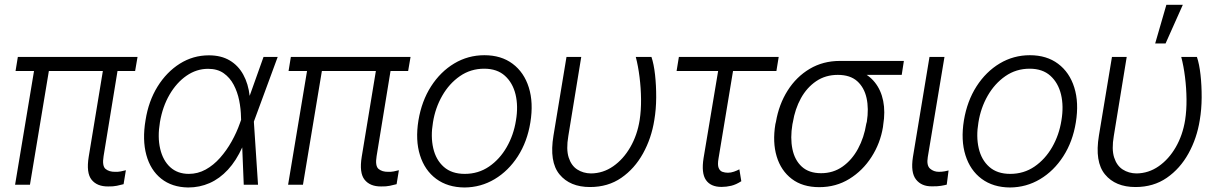

<svg xmlns="http://www.w3.org/2000/svg" viewBox="-20 -789 5211 820"><path d="M567.4 -545.9 557.1 -485.8H46.4L56.2 -545.9ZM198.7 -545.9 107.9 0H44.4L135.3 -545.9ZM429.2 -545.9H491.7L422.4 -122.1Q415.5 -80.1 430.9 -67.4Q446.3 -54.7 472.2 -55.2Q483.9 -54.7 495.6 -56.9Q507.3 -59.1 517.6 -62L507.8 -2.4Q495.1 1 479 4.4Q462.9 7.8 441.9 7.3Q394.5 7.8 371.1 -21.5Q347.7 -50.8 358.9 -119.6Z M783.7 11.7Q714.4 10.7 668.5 -25.9Q622.6 -62.5 605 -127.2Q587.4 -191.9 601.6 -275.9Q614.3 -356.9 652.8 -419.2Q691.4 -481.4 748 -517.1Q804.7 -552.7 872.1 -552.7Q924.3 -552.7 960.9 -531Q997.6 -509.3 1019 -470.2Q1040.5 -431.2 1046.4 -378.4L1071.3 -380.4L1064 -272.5L1082 0H1021L1009.3 -287.6Q1008.8 -323.7 1001.5 -360.1Q994.1 -396.5 978 -427Q961.9 -457.5 935.3 -476.3Q908.7 -495.1 868.7 -495.1Q819.3 -495.1 776.6 -465.6Q733.9 -436 704.1 -384.8Q674.3 -333.5 663.1 -267.6Q652.3 -203.6 664.1 -153.6Q675.8 -103.5 707 -75Q738.3 -46.4 786.6 -46.4Q824.7 -46.4 858.4 -64.9Q892.1 -83.5 919.9 -115Q947.8 -146.5 969.2 -184.8Q990.7 -223.1 1004.4 -262.2L1105.5 -545.9H1166L1064.9 -271.5L1035.2 -162.6L1015.1 -160.6Q988.8 -102.5 953.4 -64.2Q918 -25.9 875.2 -7.1Q832.5 11.7 783.7 11.7Z M1733.4 -545.9 1723.1 -485.8H1212.4L1222.2 -545.9ZM1364.7 -545.9 1273.9 0H1210.4L1301.3 -545.9ZM1595.2 -545.9H1657.7L1588.4 -122.1Q1581.5 -80.1 1596.9 -67.4Q1612.3 -54.7 1638.2 -55.2Q1649.9 -54.7 1661.6 -56.9Q1673.3 -59.1 1683.6 -62L1673.8 -2.4Q1661.1 1 1645 4.4Q1628.9 7.8 1607.9 7.3Q1560.5 7.8 1537.1 -21.5Q1513.7 -50.8 1524.9 -119.6Z M1963.9 11.7Q1892.1 11.2 1843 -25.1Q1793.9 -61.5 1773.7 -126Q1753.4 -190.4 1767.1 -274.9Q1780.8 -357.4 1821 -420.2Q1861.3 -482.9 1920.2 -518.1Q1979 -553.2 2048.8 -553.2Q2120.6 -553.2 2169.4 -516.6Q2218.3 -480 2238.5 -415.3Q2258.8 -350.6 2245.1 -266.1Q2231.9 -184.1 2191.7 -121.6Q2151.4 -59.1 2092.5 -23.9Q2033.7 11.2 1963.9 11.7ZM1964.8 -46.4Q2022.9 -46.4 2068.6 -77.6Q2114.3 -108.9 2144 -160.6Q2173.8 -212.4 2183.6 -274.9Q2193.8 -335.4 2181.9 -385.3Q2169.9 -435.1 2136.5 -465.3Q2103 -495.6 2047.9 -495.6Q1990.2 -495.6 1944.3 -463.9Q1898.4 -432.1 1868.7 -380.1Q1838.9 -328.1 1829.1 -266.1Q1818.8 -206.1 1830.3 -156Q1841.8 -106 1875.5 -76.2Q1909.2 -46.4 1964.8 -46.4Z M2399.4 -545.9H2462.4L2407.2 -208Q2397.5 -151.4 2408.7 -116.5Q2419.9 -81.5 2445.3 -65.2Q2470.7 -48.8 2503.9 -48.3Q2555.7 -48.8 2598.9 -78.9Q2642.1 -108.9 2671.9 -160.4Q2701.7 -211.9 2711.9 -276.4Q2718.3 -317.9 2717.8 -365.2Q2717.3 -412.6 2711.4 -459.7Q2705.6 -506.8 2695.3 -545.9H2762.2Q2772.5 -515.6 2777.6 -469.7Q2782.7 -423.8 2782.5 -372.8Q2782.2 -321.8 2774.4 -275.9Q2762.2 -198.7 2726.3 -133.8Q2690.4 -68.8 2633.5 -29.5Q2576.7 9.8 2500 9.8Q2414.1 9.8 2369.6 -44.2Q2325.2 -98.1 2343.8 -210Z M3305.7 -545.9 3295.9 -485.8H2869.6L2879.4 -545.9ZM3057.1 -545.9H3120.6L3048.8 -112.8Q3043.9 -85.4 3049.1 -72.3Q3054.2 -59.1 3065.2 -55.2Q3076.2 -51.3 3088.9 -51.3Q3101.6 -51.3 3114.7 -55.9Q3127.9 -60.5 3137.7 -65.9L3146 -15.1Q3123.5 -0.5 3102.8 4.4Q3082 9.3 3061.5 9.3Q3015.1 9.3 2994.9 -20.3Q2974.6 -49.8 2984.9 -114.3Z M3291.5 -258.8 3293.9 -268.6Q3306.6 -343.3 3343.8 -402.1Q3380.9 -460.9 3438 -494.9Q3495.1 -528.8 3566.9 -528.8Q3580.6 -527.3 3591.1 -520.3Q3601.6 -513.2 3614.5 -504.2Q3627.4 -495.1 3647 -486.8Q3689.5 -470.7 3716.1 -437.5Q3742.7 -404.3 3752 -357.9Q3761.2 -311.5 3752 -255.4L3751 -246.6Q3739.7 -177.2 3702.1 -118.7Q3664.6 -60.1 3607.4 -24.9Q3550.3 10.3 3479 10.3Q3407.7 10.3 3361.6 -24.9Q3315.4 -60.1 3297.1 -120.8Q3278.8 -181.6 3291.5 -258.8ZM3366.2 -267.1 3364.3 -258.3Q3354.5 -199.7 3364.3 -152.3Q3374 -105 3404.5 -77.1Q3435.1 -49.3 3486.8 -49.3Q3538.6 -49.3 3578.6 -77.6Q3618.7 -106 3644.5 -153.8Q3670.4 -201.7 3679.7 -260.3L3682.1 -269Q3690.9 -325.2 3680.9 -370.4Q3670.9 -415.5 3640.9 -442.4Q3610.8 -469.2 3558.1 -469.2Q3505.4 -469.2 3465.6 -442.1Q3425.8 -415 3400.6 -369.4Q3375.5 -323.7 3366.2 -267.1ZM3840.3 -528.8 3831.1 -469.2H3557.1L3566.9 -528.8Z M3949.7 -545.9H4013.7L3942.4 -118.2Q3936.5 -82.5 3952.1 -68.8Q3967.8 -55.2 3989.7 -55.2Q4002.9 -55.2 4014.9 -57.4Q4026.9 -59.6 4031.2 -61L4023.4 -0.5Q4014.6 2 3998.8 4.6Q3982.9 7.3 3959.5 6.8Q3915.5 7.3 3892.1 -22.5Q3868.7 -52.2 3878.9 -118.2Z M4293.5 11.7Q4221.7 11.2 4172.6 -25.1Q4123.5 -61.5 4103.3 -126Q4083 -190.4 4096.7 -274.9Q4110.4 -357.4 4150.6 -420.2Q4190.9 -482.9 4249.8 -518.1Q4308.6 -553.2 4378.4 -553.2Q4450.2 -553.2 4499 -516.6Q4547.9 -480 4568.1 -415.3Q4588.4 -350.6 4574.7 -266.1Q4561.5 -184.1 4521.2 -121.6Q4481 -59.1 4422.1 -23.9Q4363.3 11.2 4293.5 11.7ZM4294.4 -46.4Q4352.5 -46.4 4398.2 -77.6Q4443.8 -108.9 4473.6 -160.6Q4503.4 -212.4 4513.2 -274.9Q4523.4 -335.4 4511.5 -385.3Q4499.5 -435.1 4466.1 -465.3Q4432.6 -495.6 4377.4 -495.6Q4319.8 -495.6 4273.9 -463.9Q4228 -432.1 4198.2 -380.1Q4168.5 -328.1 4158.7 -266.1Q4148.4 -206.1 4159.9 -156Q4171.4 -106 4205.1 -76.2Q4238.8 -46.4 4294.4 -46.4Z M4729 -545.9H4792L4736.8 -208Q4727.1 -151.4 4738.3 -116.5Q4749.5 -81.5 4774.9 -65.2Q4800.3 -48.8 4833.5 -48.3Q4885.3 -48.8 4928.5 -78.9Q4971.7 -108.9 5001.5 -160.4Q5031.2 -211.9 5041.5 -276.4Q5047.9 -317.9 5047.4 -365.2Q5046.9 -412.6 5041 -459.7Q5035.2 -506.8 5024.9 -545.9H5091.8Q5102.1 -515.6 5107.2 -469.7Q5112.3 -423.8 5112.1 -372.8Q5111.8 -321.8 5104 -275.9Q5091.8 -198.7 5055.9 -133.8Q5020 -68.8 4963.1 -29.5Q4906.2 9.8 4829.6 9.8Q4743.7 9.8 4699.2 -44.2Q4654.8 -98.1 4673.3 -210ZM4913.6 -603.5 4961.4 -768.6H5031.7L4958 -603.5Z"/></svg>

Font: Inter Tight Light
Style: Italic
Weight: 300
Italic angle: -9.39999°
Designer: Rasmus Andersson
Foundry: rsms
Version: Version 3.004